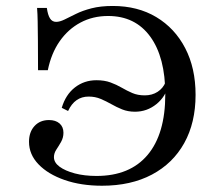

<svg xmlns="http://www.w3.org/2000/svg" viewBox="-20 -602 722 634"><path d="M316.9 11.3Q247.6 11.3 193.1 -7.7Q138.7 -26.6 107.3 -59.3Q75.8 -91.9 75.8 -133.9Q75.8 -166.1 94 -185.9Q112.1 -205.6 141.9 -205.6Q163.7 -205.6 176.6 -194.4Q189.5 -183.1 189.5 -163.7Q189.5 -147.6 181.9 -133.9Q174.2 -120.2 166.1 -108.1Q158.1 -96 158.1 -83.1Q158.1 -65.3 176.6 -51.6Q195.2 -37.9 227 -29.4Q258.9 -21 298.4 -21Q408.9 -21 467.3 -90.3Q525.8 -159.7 525.8 -290.3Q525.8 -412.9 476.2 -481Q426.6 -549.2 337.1 -549.2Q286.3 -549.2 245.6 -527.4Q204.8 -505.6 177 -465.7Q149.2 -425.8 137.9 -370.2H105.6Q105.6 -429.8 105.2 -467.7Q104.8 -505.6 104.4 -531Q104 -556.5 102.4 -575.8H134.7Q137.9 -552.4 145.2 -541.1Q152.4 -529.8 165.3 -529.8Q177.4 -529.8 193.1 -537.5Q208.9 -545.2 230.6 -556Q252.4 -566.9 282.3 -574.6Q312.1 -582.3 352.4 -582.3Q434.7 -582.3 496 -545.6Q557.3 -508.9 591.5 -443.1Q625.8 -377.4 625.8 -288.7Q625.8 -196.8 588.3 -129.4Q550.8 -62.1 481.5 -25.4Q412.1 11.3 316.9 11.3ZM298.4 -337.1Q325 -337.1 344.8 -329.8Q364.5 -322.6 381.9 -312.5Q399.2 -302.4 416.9 -294.8Q434.7 -287.1 458.1 -287.1Q482.3 -287.1 500.4 -298.8Q518.5 -310.5 526.6 -330.6L537.1 -323.4Q527.4 -283.1 496.4 -258.1Q465.3 -233.1 425.8 -233.1Q402.4 -233.1 383.5 -240.7Q364.5 -248.4 347.6 -258.1Q330.6 -267.7 312.5 -275.4Q294.4 -283.1 272.6 -283.1Q250 -283.1 233.1 -271.4Q216.1 -259.7 204.8 -235.5L183.9 -246Q196.8 -289.5 227.4 -313.3Q258.1 -337.1 298.4 -337.1Z"/></svg>

Font: Playfair 12pt Medium
Style: Regular
Weight: 500
Designer: Claus Eggers Sørensen
Foundry: Claus Eggers Sørensen
Version: Version 2.000;gftools[0.9.28]